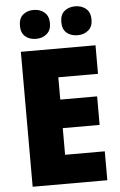

<svg xmlns="http://www.w3.org/2000/svg" viewBox="-61 -970 632 1012"><g transform="rotate(-5 255.0 -464.0)"><path d="M465 0H70V-714H465V-563H255V-445H450V-294H255V-153H465ZM77 -851Q77 -890 99.5 -909Q122 -928 156 -928Q190 -928 213 -908.5Q236 -889 236 -851Q236 -814 213 -794.5Q190 -775 156 -775Q122 -775 99.5 -794Q77 -813 77 -851ZM296 -851Q296 -890 318.5 -909Q341 -928 376 -928Q410 -928 433 -908.5Q456 -889 456 -851Q456 -814 433 -794.5Q410 -775 376 -775Q341 -775 318.5 -794Q296 -813 296 -851Z"/></g></svg>

Font: Noto Sans Lao Looped SemiCondensed Black
Style: Regular
Weight: 900
Width: 4
Designer: Mark Frömberg, Ben Mitchell
Foundry: The Fontpad Ltd
Version: Version 1.002; ttfautohint (v1.8.4.7-5d5b)